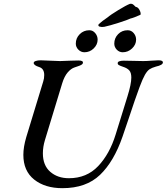

<svg xmlns="http://www.w3.org/2000/svg" viewBox="-20 -969 871 1003"><path d="M102 -160Q102 -201 117 -252L206 -544Q211 -559 211 -577Q211 -611 184 -619Q156 -628 156 -640Q156 -647 167 -650.5Q178 -654 192 -654Q207 -654 241 -652Q275 -650 294 -650Q311 -650 347 -652L390 -653Q416 -653 413 -640Q412 -634 404.5 -630Q397 -626 386 -622.5Q375 -619 370 -617Q351 -611 333.5 -590.5Q316 -570 305 -534L215 -238Q204 -202 204 -168Q204 -105 242.5 -71.5Q281 -38 340 -38Q433 -38 493 -101.5Q553 -165 584 -266L625 -398L646 -466Q666 -530 666 -564Q666 -589 655.5 -601Q645 -613 623 -620Q608 -625 601 -629Q594 -633 595 -640Q595 -646 604 -649Q613 -652 626 -652L681 -651Q698 -650 728 -650Q745 -650 771 -652Q797 -654 808 -654Q831 -654 831 -643Q831 -629 794 -621Q773 -615 761 -607Q749 -599 737 -578Q725 -557 709 -514Q687 -455 652 -349L620 -255Q575 -125 502.5 -55.5Q430 14 306 14Q215 14 158.5 -31Q102 -76 102 -160ZM376 -741Q376 -770 396.5 -790.5Q417 -811 447 -811Q465 -811 477.5 -796Q490 -781 490 -762Q490 -736 469.5 -716Q449 -696 421 -696Q403 -696 389.5 -709.5Q376 -723 376 -741ZM577 -741Q577 -770 597 -790.5Q617 -811 647 -811Q666 -811 678.5 -796Q691 -781 691 -762Q691 -736 670 -716Q649 -696 621 -696Q603 -696 590 -709.5Q577 -723 577 -741ZM512 -828Q508 -828 500 -830Q490 -834 496 -843Q512 -858 543 -879Q555 -890 597.5 -916Q640 -942 659 -949Q671 -951 679 -942.5Q687 -934 689 -933Q701 -932 709 -916.5Q717 -901 714 -892Q679 -876 661 -872Q647 -865 600 -850Q553 -835 525 -829Z"/></svg>

Font: EB Garamond Medium
Style: Italic
Weight: 500
Italic angle: -17.2°
Designer: Georg Duffner and Octavio Pardo
Foundry: Georg Duffner
Version: Version 1.000